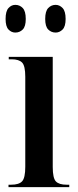

<svg xmlns="http://www.w3.org/2000/svg" viewBox="-20 -770 319 790"><path d="M15 0V-10H26Q58 -10 71 -24Q84 -38 84 -84V-454Q84 -499 71 -512.5Q58 -526 28 -526H16V-536H197V-83Q197 -37 210 -23.5Q223 -10 254 -10H265V0ZM209 -636Q191 -636 178.5 -648.5Q166 -661 166 -692Q166 -724 178.5 -737Q191 -750 209 -750Q225 -750 237.5 -737Q250 -724 250 -692Q250 -661 237.5 -648.5Q225 -636 209 -636ZM43 -636Q27 -636 15 -648.5Q3 -661 3 -692Q3 -724 15 -737Q27 -750 43 -750Q61 -750 73.5 -737Q86 -724 86 -692Q86 -661 73.5 -648.5Q61 -636 43 -636Z"/></svg>

Font: Noto Serif Display ExtraCondensed SemiBold
Style: Regular
Weight: 600
Width: 2
Designer: Monotype Design Team
Foundry: Monotype Imaging Inc.
Version: Version 2.009